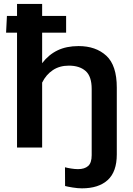

<svg xmlns="http://www.w3.org/2000/svg" viewBox="-20 -769 693 1001"><path d="M141.6 -598.6H324.7V-686H157.7H16.1L11.7 -598.6ZM588.9 36.1V-312.5Q588.9 -428.2 534.2 -478.5Q479.5 -528.8 389.6 -528.8Q326.2 -528.8 279.8 -506.3Q233.4 -483.9 199.7 -439.5V-748.5H68.8V0H199.7V-338.4Q220.2 -379.9 255.4 -403.3Q290.5 -426.8 338.9 -426.8Q394.5 -426.8 426.3 -398.9Q458 -371.1 458 -305.2V40Q458 80.1 439.5 96.4Q420.9 112.8 386.7 112.8Q370.6 112.8 350.6 109.6Q330.6 106.4 318.8 103L319.3 200.7Q331.5 204.1 358.4 208.5Q385.3 212.9 407.2 212.9Q494.1 212.9 541.5 169.7Q588.9 126.5 588.9 36.1Z"/></svg>

Font: Roboto Flex
Style: wght 600 wdth 140 opsz 13.0 GRAD 0.00 slnt 0.00 XTRA 468 XOPQ 96 YOPQ 79 YTLC 514 YTUC 712 YTAS 750 YTDE -203.00 YTFI 738
Weight: 600
Width: 8
Designer: Berlow after Robertson
Foundry: Google
Version: Version 3.100